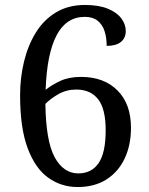

<svg xmlns="http://www.w3.org/2000/svg" viewBox="-20 -744 599 774"><path d="M293 10Q227 10 174.5 -27.5Q122 -65 91.5 -146.5Q61 -228 61 -360Q61 -431 77 -496.5Q93 -562 125 -613.5Q157 -665 206.5 -694.5Q256 -724 322 -724Q378 -724 414.5 -709Q451 -694 469 -670Q487 -646 487 -619Q487 -591 467.5 -575Q448 -559 410 -559Q410 -592 401.5 -618.5Q393 -645 373.5 -660.5Q354 -676 322 -676Q247 -676 208 -601.5Q169 -527 164 -382Q189 -402 223.5 -418Q258 -434 307 -434Q399 -434 453.5 -379.5Q508 -325 508 -229Q508 -159 482.5 -105Q457 -51 409 -20.5Q361 10 293 10ZM296 -45Q349 -45 377.5 -86.5Q406 -128 406 -219Q406 -305 375.5 -344Q345 -383 287 -383Q248 -383 215.5 -364.5Q183 -346 163 -325Q165 -175 200.5 -110Q236 -45 296 -45Z"/></svg>

Font: Noto Serif NP Hmong
Style: Regular
Weight: 400
Designer: Dalton Maag Ltd
Foundry: Dalton Maag Ltd
Version: Version 1.001